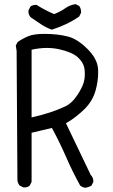

<svg xmlns="http://www.w3.org/2000/svg" viewBox="-20 -863 540 914"><path d="M424.3 -1Q424.3 -17.6 411.6 -30.8L293.9 -276.4L297.4 -278.3Q340.3 -303.2 380.9 -342.3Q420.9 -381.3 435.1 -432.6Q447.3 -476.1 447.3 -518.1Q447.3 -526.4 446.8 -534.2Q443.8 -583 396 -630.4Q348.1 -677.7 303.7 -689Q253.9 -701.7 191.9 -701.7Q141.1 -701.7 114.7 -690.7Q88.4 -679.7 64 -663.1L55.2 -646L59.1 -621.1L63 -4.4Q64.9 9.8 73.2 20L90.8 28.8Q93.3 29.3 95.7 29.3Q111.3 29.3 121.6 20.5L130.4 2.9V-231L227.1 -253.9Q264.6 -184.6 294.9 -115Q325.2 -45.4 361.8 20.5Q372.1 28.8 385.7 30.8Q401.4 28.8 415.5 20.5L424.3 2.9Q424.3 1 424.3 -1ZM130.4 -304.2V-626.5Q169.9 -634.8 201.9 -634.8Q233.9 -634.8 262.2 -628.4Q321.3 -615.2 348.6 -591.8Q376 -567.9 381.3 -540Q383.8 -526.4 383.8 -512Q383.8 -497.6 382.1 -487.1Q380.4 -476.6 378.4 -470Q376.5 -463.4 373.5 -456.3Q370.6 -449.2 366.7 -441.9Q359.4 -427.2 348.1 -410.2Q320.3 -368.7 286.1 -354.5Q224.6 -325.7 135.7 -305.2ZM365.7 -801.8Q366.2 -804.7 366.2 -807.6Q366.2 -810.5 365.2 -814.9Q363.8 -825.2 357.4 -834.5L339.8 -843.3Q312.5 -839.4 290.5 -823.7Q266.6 -806.6 237.3 -795.9Q193.8 -814.5 154.8 -839.4Q152.3 -839.8 150.4 -839.8Q134.8 -839.8 124.5 -831.1L115.7 -813.5Q115.2 -811 115.2 -809.1Q115.2 -793 126 -780.8Q150.9 -763.2 175.8 -747.1Q200.7 -731 226.6 -721.7Q261.7 -732.9 293.9 -748Q326.2 -763.2 356.9 -784.2Z"/></svg>

Font: Bakudai
Style: Light
Weight: 300
Version: Version 1.48